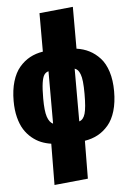

<svg xmlns="http://www.w3.org/2000/svg" viewBox="-64 -808 717 1080"><g transform="rotate(-5 295.0 -268.5)"><path d="M579.1 -270Q579.1 -207.5 564.7 -158.9Q550.3 -110.4 523.9 -79.6Q497.6 -48.8 464.6 -31Q431.6 -13.2 391.1 -6.8L389.2 207L199.2 226.1L201.2 -6.8Q170.9 -11.2 144 -22.2Q117.2 -33.2 92.5 -53.7Q67.9 -74.2 50 -102.5Q32.2 -130.9 21.7 -172.1Q11.2 -213.4 11.2 -264.2Q11.2 -326.2 25.6 -374.5Q40 -422.9 66.4 -453.9Q92.8 -484.9 125.7 -502.7Q158.7 -520.5 199.2 -526.9V-744.1L389.2 -763.2V-526.9Q428.2 -521.5 460.9 -504.9Q493.7 -488.3 521 -458.7Q548.3 -429.2 563.7 -381.1Q579.1 -333 579.1 -270ZM369.1 -118.2Q392.6 -125 402.3 -158.2Q412.1 -191.4 412.1 -270Q412.1 -311 409.2 -338.4Q406.2 -365.7 400.1 -381.3Q394 -397 387 -404.5Q379.9 -412.1 369.1 -416ZM221.2 -414.1Q205.6 -410.2 196.5 -396.5Q187.5 -382.8 182.9 -351.1Q178.2 -319.3 178.2 -264.2Q178.2 -193.4 189.2 -160.6Q200.2 -127.9 221.2 -118.2Z"/></g></svg>

Font: Fira Sans Compressed Heavy
Style: Regular
Weight: 900
Width: 1
Designer: Carrois Corporate & Edenspiekermann AG
Foundry: Carrois Corporate GbR & Edenspiekermann AG
Version: Version 4.203;PS 004.203;hotconv 1.0.88;makeotf.lib2.5.64775